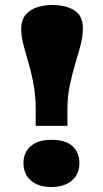

<svg xmlns="http://www.w3.org/2000/svg" viewBox="-20 -734 412 769"><path d="M123 -230V-294Q123 -341 117 -380Q111 -419 102.5 -451.5Q94 -484 85.5 -512.5Q77 -541 71 -567Q65 -593 65 -618Q65 -655 83.5 -676Q102 -697 130.5 -705.5Q159 -714 189 -714Q244 -714 278 -692.5Q312 -671 312 -621Q312 -588 302.5 -552.5Q293 -517 281 -477.5Q269 -438 259.5 -392Q250 -346 250 -293V-230ZM186 15Q133 15 103.5 -11Q74 -37 74 -81Q74 -123 103 -148.5Q132 -174 186 -174Q242 -174 270 -149Q298 -124 298 -80Q298 -37 268 -11Q238 15 186 15Z"/></svg>

Font: Literata Variable Black
Style: Regular
Weight: 900
Designer: Latin by Veronika Burian and Jose Scaglione. Greek by Irene Vlachou. Cyrillic by Vera Evstafieva.
Foundry: TypeTogether
Version: Version 3.021